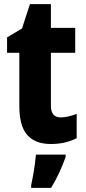

<svg xmlns="http://www.w3.org/2000/svg" viewBox="-20 -683 412 924"><path d="M272 -118Q290 -118 309 -122.5Q328 -127 349 -135V-18Q324 -5 293 2.5Q262 10 225 10Q150 10 111.5 -33Q73 -76 73 -173V-429H14V-503L86 -546L124 -663H225V-549H342V-429H225V-174Q225 -118 272 -118ZM296 72Q283 109 265.5 147Q248 185 226 221H130V208Q134 189 139 162.5Q144 136 147.5 109Q151 82 153 61H296Z"/></svg>

Font: Noto Sans Telugu Condensed ExtraBold
Style: Regular
Weight: 800
Width: 3
Designer: Jelle Bosma - Monotype Design Team
Foundry: Monotype Imaging Inc.
Version: Version 2.005; ttfautohint (v1.8.4.7-5d5b)